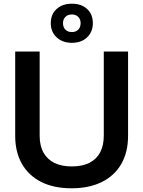

<svg xmlns="http://www.w3.org/2000/svg" viewBox="-20 -1007 773 1036"><path d="M366 9Q270 9 202 -25.5Q134 -60 98 -123.5Q62 -187 62 -274V-729H194V-275Q194 -220 215 -183Q236 -146 274.5 -127.5Q313 -109 367 -109Q425 -109 463.5 -129Q502 -149 521 -186Q540 -223 540 -275V-729H671V-274Q671 -186 634.5 -122.5Q598 -59 529.5 -25Q461 9 366 9ZM368 -776Q317 -776 285.5 -805.5Q254 -835 254 -882Q254 -930 285.5 -958.5Q317 -987 368 -987Q419 -987 450 -958.5Q481 -930 481 -882Q481 -835 450 -805.5Q419 -776 368 -776ZM368 -834Q389 -834 402 -847Q415 -860 415 -882Q415 -903 402 -916Q389 -929 368 -929Q346 -929 333 -916Q320 -903 320 -882Q320 -860 333 -847Q346 -834 368 -834Z"/></svg>

Font: Mona Sans ExtraLight SemiBold
Style: Regular
Weight: 600
Version: Version 2.000